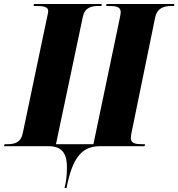

<svg xmlns="http://www.w3.org/2000/svg" viewBox="-44 -734 895 964"><path d="M280 210H290C319 62 364 0 458 0H682L684 -10H671C637 -10 613 -14 613 -40C613 -48 614 -56 616 -66L735 -646C745 -694 779 -704 817 -704H830L831 -714H491L489 -704H503C537 -704 562 -700 562 -674C562 -670 561 -658 557 -641L425 -10H237L372 -650C382 -696 414 -704 452 -704H465L467 -714H126L125 -704H138C173 -704 198 -700 198 -679C198 -670 195 -661 190 -636L70 -64C60 -17 28 -10 -8 -10H-21L-24 0H200C277 0 292 50 292 105C292 148 288 178 280 210Z"/></svg>

Font: Noto Serif Display Condensed Black
Style: Italic
Weight: 900
Width: 3
Italic angle: -12°
Designer: Monotype Design Team
Foundry: Monotype Imaging Inc.
Version: Version 2.009